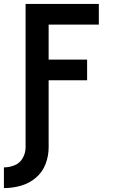

<svg xmlns="http://www.w3.org/2000/svg" viewBox="-56 -755 576 983"><path d="M-36 208V102Q-8 102 19 91Q46 80 60.5 54Q75 28 75 0H193Q193 44 177 85.5Q161 127 127 155.5Q93 184 50.5 196Q8 208 -36 208ZM75 0V-735H450V-629H193V-450H390V-344H193V0Z"/></svg>

Font: Iosevka SS01
Style: Bold
Weight: 700
Monospace: yes
Designer: Belleve Invis
Foundry: Belleve Invis
Version: 2.3.3; ttfautohint (v1.8.3)